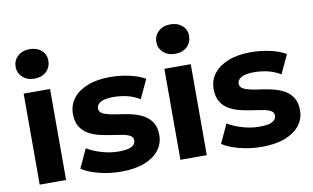

<svg xmlns="http://www.w3.org/2000/svg" viewBox="-80 -949 1823 1118"><g transform="rotate(-10 832.0 -389.5)"><path d="M72 0V-538H228V0ZM150 -613Q107 -613 80 -638Q53 -663 53 -700Q53 -737 80 -762Q107 -787 150 -787Q193 -787 220 -763.5Q247 -740 247 -703Q247 -664 220.5 -638.5Q194 -613 150 -613Z M554 8Q485 8 421.5 -8.5Q358 -25 321 -50L373 -162Q410 -139 460.5 -124.5Q511 -110 560 -110Q614 -110 636.5 -123Q659 -136 659 -159Q659 -178 641.5 -187.5Q624 -197 595 -202Q566 -207 531.5 -212Q497 -217 462 -225.5Q427 -234 398 -251Q369 -268 351.5 -297Q334 -326 334 -372Q334 -423 363.5 -462Q393 -501 449 -523.5Q505 -546 583 -546Q638 -546 695 -534Q752 -522 790 -499L738 -388Q699 -411 659.5 -419.5Q620 -428 583 -428Q531 -428 507 -414Q483 -400 483 -378Q483 -358 500.5 -348Q518 -338 547 -332Q576 -326 610.5 -321.5Q645 -317 680 -308Q715 -299 743.5 -282.5Q772 -266 790 -237.5Q808 -209 808 -163Q808 -113 778 -74.5Q748 -36 691.5 -14Q635 8 554 8Z M904 0V-538H1060V0ZM982 -613Q939 -613 912 -638Q885 -663 885 -700Q885 -737 912 -762Q939 -787 982 -787Q1025 -787 1052 -763.5Q1079 -740 1079 -703Q1079 -664 1052.5 -638.5Q1026 -613 982 -613Z M1386 8Q1317 8 1253.5 -8.5Q1190 -25 1153 -50L1205 -162Q1242 -139 1292.5 -124.5Q1343 -110 1392 -110Q1446 -110 1468.5 -123Q1491 -136 1491 -159Q1491 -178 1473.5 -187.5Q1456 -197 1427 -202Q1398 -207 1363.5 -212Q1329 -217 1294 -225.5Q1259 -234 1230 -251Q1201 -268 1183.5 -297Q1166 -326 1166 -372Q1166 -423 1195.5 -462Q1225 -501 1281 -523.5Q1337 -546 1415 -546Q1470 -546 1527 -534Q1584 -522 1622 -499L1570 -388Q1531 -411 1491.5 -419.5Q1452 -428 1415 -428Q1363 -428 1339 -414Q1315 -400 1315 -378Q1315 -358 1332.5 -348Q1350 -338 1379 -332Q1408 -326 1442.5 -321.5Q1477 -317 1512 -308Q1547 -299 1575.5 -282.5Q1604 -266 1622 -237.5Q1640 -209 1640 -163Q1640 -113 1610 -74.5Q1580 -36 1523.5 -14Q1467 8 1386 8Z"/></g></svg>

Font: Montserrat Thin
Style: Bold
Weight: 700
Version: Version 9.000